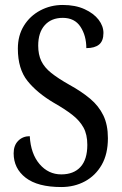

<svg xmlns="http://www.w3.org/2000/svg" viewBox="-20 -744 490 774"><path d="M227 10Q132 10 83.5 -27.5Q35 -65 35 -126Q35 -158 53.5 -176.5Q72 -195 100 -195Q104 -124 139.5 -82.5Q175 -41 227 -41Q277 -41 304.5 -71Q332 -101 332 -160Q332 -202 316.5 -230Q301 -258 271.5 -281Q242 -304 198 -329Q130 -369 91 -417.5Q52 -466 52 -548Q52 -601 76.5 -640.5Q101 -680 142.5 -702Q184 -724 233 -724Q284 -724 321 -707Q358 -690 377.5 -664.5Q397 -639 397 -611Q397 -579 379.5 -564.5Q362 -550 328 -550Q328 -600 304.5 -636Q281 -672 233 -672Q187 -672 160.5 -642.5Q134 -613 134 -560Q134 -524 146.5 -498Q159 -472 186.5 -450Q214 -428 260 -402Q309 -375 343.5 -346Q378 -317 396.5 -279Q415 -241 415 -187Q415 -123 390 -79.5Q365 -36 322.5 -13Q280 10 227 10Z"/></svg>

Font: Noto Serif ExtraCondensed
Style: Regular
Weight: 400
Width: 2
Designer: Monotype Design Team
Foundry: Monotype Imaging Inc.
Version: Version 2.015